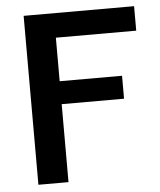

<svg xmlns="http://www.w3.org/2000/svg" viewBox="-49 -693 615 736"><g transform="rotate(-5 258.5 -325.0)"><path d="M185 0V-300H425V-388.3H185V-555.8H494.2V-650H69.2V0Z"/></g></svg>

Font: Familjen Grotesk Medium
Style: Regular
Weight: 500
Designer: Anders Wikstroem, Jonas Baeckman, Matilda Gysing, Kristian Moeller
Foundry: Familjen STHLM AB
Version: Version 2.000